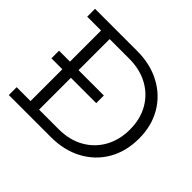

<svg xmlns="http://www.w3.org/2000/svg" viewBox="-171 -968 1184 1184"><g transform="rotate(45 421.0 -376.0)"><path d="M453.1 -412.4V-345.9H62.3V-412.4ZM334.4 0V-68.4H402.6Q496.5 -68.4 566.8 -107.8Q637.2 -147.2 676.4 -217.1Q715.5 -286.9 715.5 -378.2Q715.5 -468.5 676.4 -537.4Q637.2 -606.3 566.8 -644.9Q496.5 -683.6 402.6 -683.6H334.8V-752H402.6Q519.9 -752 608.2 -704.2Q696.6 -656.5 745.7 -572.2Q794.7 -488 794.7 -378Q794.7 -266.5 745.7 -181.2Q696.6 -96 608.2 -48Q519.9 0 402.6 0ZM36.7 0V-68.4H157.6V-683.6H36.7V-752H360.5V-683.6H232.2V-68.4H360.5V0Z"/></g></svg>

Font: Hepta Slab ExtraLight
Style: Regular
Weight: 200
Designer: Michael LaGattuta
Foundry: Michael LaGattuta
Version: Version 1.100